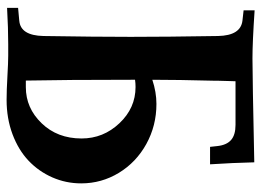

<svg xmlns="http://www.w3.org/2000/svg" viewBox="-123 -651 776 570"><g transform="rotate(90 265.0 -366.0)"><path d="M3.4 1V-31.7L41.5 -35.2H41Q85.4 -38.6 86.9 -106.9Q89.4 -262.2 89.4 -366.2Q89.4 -470.7 86.9 -625.5Q85.4 -692.9 41 -697.8L10.7 -701.2V-733.9Q105 -727.5 153.3 -727.5Q208 -727.5 461.9 -732.9Q463.4 -668.9 467.8 -601.6H416L413.6 -623.5Q410.6 -650.9 395.5 -664.1Q380.4 -677.2 350.6 -677.2H221.2Q221.2 -671.4 220.5 -654.5Q219.7 -637.7 219.7 -625.5V-615.7Q216.8 -503.4 216.8 -430.2Q253.4 -442.4 288.6 -442.4Q353 -442.4 407.5 -412.4Q461.9 -382.3 493.2 -330.8Q524.4 -279.3 524.4 -219.2Q524.4 -173.8 506.6 -133.3Q488.8 -92.8 457 -62.7Q425.3 -32.7 378.4 -15.1Q331.5 2.4 276.4 2.4Q248.5 2.4 206.5 0Q164.6 -2.4 145 -2.4H111.3Q64 -2.4 3.4 1ZM391.1 -220.2Q391.1 -284.7 345.9 -332.5Q300.8 -380.4 238.3 -380.4Q227.1 -380.4 216.8 -378.9V-366.7Q216.8 -174.3 219.2 -54.7H238.8Q300.8 -54.7 345.9 -101.6Q391.1 -148.4 391.1 -220.2Z"/></g></svg>

Font: Flanker
Style: Bold
Weight: 700
Designer: Flanker
Foundry: Flanker
Version: Version 2.021